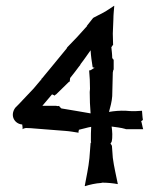

<svg xmlns="http://www.w3.org/2000/svg" viewBox="-20 -615 535 657"><path d="M32 -246C13 -219 30 -191 56 -189C57 -183 58 -174 57 -173C58 -173 63 -175 68 -177C79 -177 91 -176 102 -175L204 -167C219 -166 235 -163 248 -161H249C248 -163 249 -168 250 -170V-171C265 -174 279 -179 292 -181C291 -166 291 -150 291 -135V-132C291 -132 291 -129 292 -128L290 -126L286 -74C283 -42 275 -7 270 21L271 22C286 17 308 12 327 11L329 10C347 10 368 12 383 15V14C378 -12 370 -44 366 -75L363 -116C362 -118 360 -122 358 -123C359 -125 361 -128 362 -130C366 -145 364 -168 362 -182C376 -180 395 -178 408 -174C409 -174 410 -173 411 -173H470C467 -182 466 -192 463 -201C466 -201 467 -203 469 -205C467 -216 467 -226 466 -235V-236C452 -235 438 -234 424 -235L411 -236C392 -237 369 -235 353 -232C357 -247 363 -268 364 -286L366 -367L367 -372C367 -373 368 -377 369 -377V-411C367 -411 365 -415 364 -417C364 -429 362 -443 361 -454C362 -454 364 -457 364 -458C365 -459 366 -461 367 -461V-462C367 -473 366 -488 366 -500L368 -549C368 -565 370 -581 371 -595H370C359 -588 347 -579 334 -572L301 -555L300 -554H299L280 -530C279 -529 278 -527 277 -526H278C256 -501 234 -477 210 -453C209 -452 209 -450 208 -449L148 -376C140 -367 132 -356 124 -347H123C123 -347 122.6 -345.6 122 -344C113 -334 104 -322 95 -312L59 -274C51 -265 41 -255 32 -246ZM59 -175C60 -176 62 -177 62 -177H65ZM119 -338C120 -339 121 -341 122 -342C121 -340 120 -339 119 -338ZM125 -253 158 -292C159 -292 160 -292 160 -291C161 -291 166 -289 166 -288H167C167 -289 171 -292 172 -292L217 -336H220C219 -337 219 -338 219 -338V-340L220 -348C231 -361 243 -378 253 -391V-390C253 -390 255 -393 255 -394L256 -396C268 -411 279 -428 290 -443C291 -424 294 -404 297 -385C299 -384 302 -383 304 -383C298 -381 292 -374 286 -374H285C287 -355 288 -331 288 -311L287 -300C287 -276 288 -249 290 -227C258 -232 224 -239 190 -244C189 -245 181 -252 183 -252L182 -253C182 -252 177 -252 176 -252L172 -253Z"/></svg>

Font: Charger Mayhem
Style: Regular
Weight: 400
Designer: Jasper
Foundry: Cannot Into Space Fonts
Version: Version 0.98